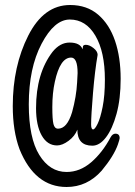

<svg xmlns="http://www.w3.org/2000/svg" viewBox="-20 -730 540 767"><path d="M246 17Q119 17 58 -134Q31 -207 31 -306Q31 -466 93 -588Q155 -710 260 -710Q327 -710 372 -671.5Q417 -633 439.5 -567Q462 -501 462 -415Q462 -335 445.5 -275Q429 -215 403.5 -181.5Q378 -148 349 -148Q289 -148 289 -212Q279 -186 254 -167.5Q229 -149 208 -149Q169 -149 146.5 -189Q124 -229 124 -298Q124 -437 190 -523Q220 -560 258 -560Q300 -560 310 -533L311 -542Q311 -551 323 -551Q337 -551 353.5 -538Q370 -525 370 -511Q359 -448 351.5 -358Q344 -268 344 -233Q344 -213 352 -213Q359 -213 370 -235.5Q381 -258 390 -303Q399 -348 399 -412Q399 -523 361 -587.5Q323 -652 259 -652Q197 -652 146 -555Q95 -458 95 -313Q95 -179 137 -111Q179 -43 246 -43Q299 -43 344 -81.5Q389 -120 422 -182Q430 -196 441 -196Q458 -196 458 -178Q458 -174 451 -153Q435 -107 386 -48Q328 17 246 17ZM212 -216Q248 -216 268 -282Q285 -344 288 -400L290 -438Q290 -500 264 -500Q220 -500 199 -403Q189 -358 189 -302Q189 -253 193.5 -234.5Q198 -216 212 -216Z"/></svg>

Font: LXGW WenKai Mono TC
Style: Regular
Weight: 400
Designer: LXGW / Fontworks Inc.
Foundry: LXGW / Fontworks Inc.
Version: Version 1.330